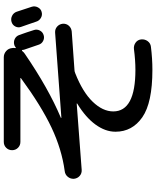

<svg xmlns="http://www.w3.org/2000/svg" viewBox="77 -872 845 1040"><g transform="rotate(-90 500.0 -352.5)"><path d="M891 -435Q892 -416 880 -402.5Q868 -389 849 -387L639 -372Q633 -372 623 -368Q521 -328 468.5 -273.5Q416 -219 416 -162Q416 -42 641 -42Q693 -42 754 -50Q773 -52 788.5 -41Q804 -30 806 -11Q808 9 796.5 24.5Q785 40 766 42Q702 50 641 50Q463 50 384.5 -4.5Q306 -59 306 -150Q306 -205 345 -258.5Q384 -312 458 -357Q459 -357 459 -359Q459 -360 458 -360L99 -333Q80 -332 66.5 -344Q53 -356 51 -375Q50 -394 62 -408.5Q74 -423 93 -425Q211 -441 328.5 -496.5Q446 -552 596 -662Q597 -662 597 -664Q597 -665 595 -665H251Q232 -665 219 -678Q206 -691 206 -710Q206 -729 219 -742Q232 -755 251 -755H709Q728 -755 742.5 -742.5Q757 -730 759 -711Q761 -702 759 -693Q759 -687 763 -691Q771 -697 776 -698Q793 -703 808.5 -695.5Q824 -688 830 -671Q835 -658 844 -631Q853 -604 857 -591Q862 -575 854 -559.5Q846 -544 829 -539Q813 -534 797.5 -542Q782 -550 777 -567Q774 -576 750 -646Q749 -649 749 -654Q749 -656 747 -656.5Q745 -657 743 -655Q736 -646 728 -641Q541 -513 382 -446Q381 -446 381 -444Q381 -443 382 -443L843 -477Q862 -478 875.5 -466Q889 -454 891 -435ZM956 -685Q961 -672 983 -603Q988 -586 979.5 -570Q971 -554 955 -550Q938 -545 922.5 -554Q907 -563 902 -580Q897 -594 888 -621Q879 -648 874 -661Q868 -677 876 -692.5Q884 -708 901 -713Q918 -718 934 -710Q950 -702 956 -685Z"/></g></svg>

Font: Rounded Mplus 1c Medium
Style: Regular
Weight: 500
Version: Version 1.059.20150529